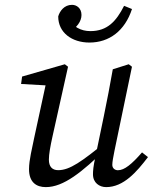

<svg xmlns="http://www.w3.org/2000/svg" viewBox="-20 -749 623 782"><path d="M166.7 13.1C238.7 13.1 313.9 -47.7 412.3 -143.6L412.1 -171.7C313.3 -91.5 264.6 -55.9 217 -55.9C193.1 -55.9 179.1 -69.8 179.1 -98.8C179.1 -120.7 185 -153.4 194 -194L257.1 -477.2L244 -487.3L70 -437.2L65.9 -407L177.5 -400.7L170.2 -422.9L119 -186.4C111.1 -146.6 98.2 -97 98.2 -60.2C98.2 -5.2 129.4 13.1 166.7 13.1ZM412.3 13.1C483.6 13.1 536.9 -49.1 582.7 -109.2L558.5 -128.3C516.7 -80.4 487 -55.6 460.2 -55.6C448.3 -55.6 437.4 -63.5 437.4 -77.5C437.4 -89.5 441.3 -110.3 446.3 -135.1L517.5 -477.2L504.3 -487.3L439.4 -466.8C428.5 -403.1 415.6 -338.5 402.7 -274.9L368.7 -111C359.8 -70.4 358.7 -53.3 358.7 -39C358.7 -4.4 384.9 13.1 412.3 13.1ZM344.2 -575.7C424.7 -575.7 488.5 -623.1 517.6 -712.2L485.4 -725.3C453.3 -662.2 417.2 -622.3 348.2 -622.3C310.3 -622.3 276.4 -638.3 250.3 -682.8L261.6 -619.6C291.7 -634.5 311.9 -661.5 311.9 -687.9C311.9 -716 291.8 -729.3 273.4 -729.3C241.4 -729.3 223.2 -703.5 217.1 -682.1C217.1 -616 272.8 -575.7 344.2 -575.7Z"/></svg>

Font: Source Serif Variable
Style: Italic
Weight: 389
Italic angle: -12°
Designer: Frank Grießhammer
Foundry: Adobe Systems Incorporated
Version: Version 3.001;hotconv 1.0.111;makeotfexe 2.5.65597